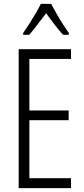

<svg xmlns="http://www.w3.org/2000/svg" viewBox="-20 -967 432 987"><path d="M345 0H76V-714H345V-664H131V-399H333V-349H131V-51H345ZM243 -947Q255 -924 272 -894.5Q289 -865 306 -838.5Q323 -812 334 -797V-788H304Q283 -811 260.5 -840.5Q238 -870 217 -899Q196 -872 172.5 -840.5Q149 -809 130 -788H99V-797Q113 -817 130 -843.5Q147 -870 163 -897.5Q179 -925 190 -947Z"/></svg>

Font: Noto Sans ExtraCondensed Light
Style: Regular
Weight: 300
Width: 2
Designer: Monotype Design Team
Foundry: Monotype Imaging Inc.
Version: Version 2.013; ttfautohint (v1.8.4.7-5d5b)